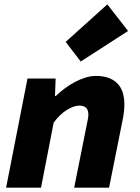

<svg xmlns="http://www.w3.org/2000/svg" viewBox="-20 -860 640 880"><path d="M8 0 106 -500H235L232 -420H236Q253 -437 275 -453.5Q297 -470 321 -483Q345 -496 370.5 -504Q396 -512 420 -512Q482 -512 516 -479.5Q550 -447 550 -382Q550 -348 542 -310L480 0H320L378 -290Q381 -304 383 -315Q385 -326 385 -335Q385 -376 344 -376Q319 -376 287 -356.5Q255 -337 226 -298L168 0ZM350 -578 281 -668 472 -840 567 -718Z"/></svg>

Font: Source Code Pro Black
Style: Italic
Weight: 900
Italic angle: -11°
Monospace: yes
Designer: Paul D. Hunt, Teo Tuominen
Foundry: Adobe Systems Incorporated
Version: Version 1.050;PS 1.000;hotconv 16.6.51;makeotf.lib2.5.65220